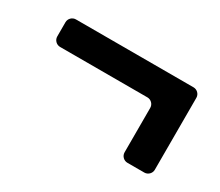

<svg xmlns="http://www.w3.org/2000/svg" viewBox="-64 -416 631 550"><g transform="rotate(30 251.5 -141.0)"><path d="M57 -191H346C358 -191 368 -181 368 -169V-22C368 -10 378 0 390 0H446C458 0 468 -10 468 -22V-260C468 -272 458 -282 446 -282H57C45 -282 35 -272 35 -260V-213C35 -201 45 -191 57 -191Z"/></g></svg>

Font: DIN Rundschrift
Style: Eng
Weight: 400
Width: 3
Version: Version 1.027